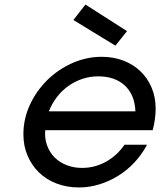

<svg xmlns="http://www.w3.org/2000/svg" viewBox="-20 -812 705 845"><path d="M356 -792 539 -675 488 -611 303 -724ZM627 -175Q605 -133 572.5 -98Q540 -63 500.5 -38.5Q461 -14 417 -0.5Q373 13 328 13Q274 13 228.5 -4.5Q183 -22 151 -53.5Q119 -85 101 -127.5Q83 -170 83 -221Q83 -289 111.5 -350.5Q140 -412 187.5 -459Q235 -506 297.5 -534Q360 -562 428 -562Q479 -562 522.5 -545.5Q566 -529 597.5 -499Q629 -469 647 -427Q665 -385 665 -334Q665 -288 652 -239H179Q176 -203 187 -172.5Q198 -142 219.5 -120Q241 -98 272.5 -85.5Q304 -73 341 -73Q397 -73 446 -100Q495 -127 528 -175ZM576 -322Q573 -395 529.5 -435.5Q486 -476 412 -476Q376 -476 343 -465Q310 -454 281.5 -434Q253 -414 231 -385.5Q209 -357 195 -322Z"/></svg>

Font: Involve Medium Oblique
Style: Italic
Weight: 500
Italic angle: -10.5°
Designer: Stefan Peev
Foundry: Context Ltd.
Version: Version 1.001